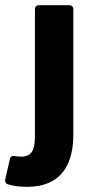

<svg xmlns="http://www.w3.org/2000/svg" viewBox="-67 -516 365 733"><path d="M-37.1 187.5C-18.6 193.4 3.9 197.3 36.1 197.3C170.9 197.3 212.9 106.4 212.9 -2V-480.5C212.9 -490.2 207 -496.1 197.3 -496.1H82C72.3 -496.1 66.4 -490.2 66.4 -480.5V2.9C66.4 57.6 53.7 82 13.7 82C4.9 82 -2 81.1 -9.8 80.1C-20.5 78.1 -27.3 81.1 -29.3 91.8L-46.9 168C-48.8 176.8 -45.9 184.6 -37.1 187.5Z"/></svg>

Font: Ed Sans Neue
Style: Bold
Weight: 700
Designer: Stephen Hutchings
Version: Version 1.004;PS 001.004;hotconv 1.0.88;makeotf.lib2.5.64775